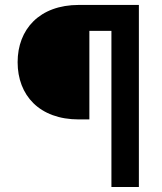

<svg xmlns="http://www.w3.org/2000/svg" viewBox="-20 -747 646 767"><path d="M534.8 -727.3H295.1C137.1 -727.3 50.4 -629.3 50.4 -498.6C50.4 -366.5 137.1 -269.9 295.1 -269.9H337V-623.6H425.1V0H534.8Z"/></svg>

Font: TID UI Semi Bold
Style: Regular
Weight: 600
Designer: The TID Project Authors
Foundry: Bakken & Bæck
Version: Version 1.001;hotconv 1.0.109;makeotfexe 2.5.65596